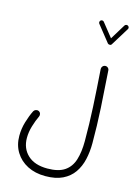

<svg xmlns="http://www.w3.org/2000/svg" viewBox="-165 -1022 968 1345"><g transform="rotate(15 319.0 -349.5)"><path d="M589.8 -932.1Q595.7 -928.7 597.7 -921.6Q599.6 -914.6 595.7 -908.7L514.6 -777.3Q510.3 -769.5 500.5 -769.8Q490.7 -770 486.3 -775.4L392.6 -893.1Q388.2 -898.4 389.2 -905.8Q390.1 -913.1 395.5 -917.5Q400.9 -921.9 408.2 -920.9Q415.5 -919.9 419.4 -914.6L498 -815.9L565.9 -926.8Q569.8 -932.6 576.9 -934.3Q584 -936 589.8 -932.1ZM54.2 9.8Q54.2 -41.5 69.1 -91.6Q84 -141.6 103.5 -180.7Q108.9 -190.4 119.6 -194.1Q130.4 -197.8 140.6 -192.9Q150.9 -188 154.3 -177Q157.7 -166 152.8 -155.8Q136.2 -121.6 122.8 -76.9Q109.4 -32.2 109.4 9.8Q109.4 86.4 159.7 133.5Q210 180.7 302.2 180.7Q383.3 180.7 427.7 150.1Q472.2 119.6 489.7 62.7Q507.3 5.9 507.3 -72.3Q507.3 -197.8 500.7 -322.3Q494.1 -446.8 483.9 -589.4Q483.4 -600.6 490.7 -609.1Q498 -617.7 509.3 -618.7Q520.5 -619.6 529.1 -612.1Q537.6 -604.5 538.1 -593.3Q548.3 -450.7 555.4 -325.4Q562.5 -200.2 562.5 -72.3Q562.5 -9.8 549.8 45.9Q537.1 101.6 507.3 144.3Q477.5 187 427.2 211.4Q377 235.8 302.2 235.8Q228.5 235.8 172.9 207.3Q117.2 178.7 85.7 127.7Q54.2 76.7 54.2 9.8Z"/></g></svg>

Font: Mikhak Light
Style: Regular
Weight: 300
Designer: Amin Abedi
Version: Version 3.3